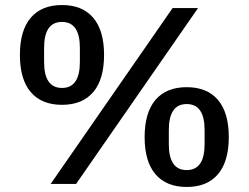

<svg xmlns="http://www.w3.org/2000/svg" viewBox="-20 -730 987 762"><path d="M181 0 665 -698H766L282 0ZM226 -314Q145 -314 102 -364.5Q59 -415 59 -512Q59 -609 102 -659.5Q145 -710 226 -710Q307 -710 350 -659.5Q393 -609 393 -512Q393 -415 350 -364.5Q307 -314 226 -314ZM226 -381Q297 -381 297 -484V-540Q297 -643 226 -643Q155 -643 155 -540V-484Q155 -381 226 -381ZM721 12Q640 12 597 -38.5Q554 -89 554 -186Q554 -283 597 -333.5Q640 -384 721 -384Q802 -384 845 -333.5Q888 -283 888 -186Q888 -89 845 -38.5Q802 12 721 12ZM721 -55Q792 -55 792 -158V-214Q792 -317 721 -317Q650 -317 650 -214V-158Q650 -55 721 -55Z"/></svg>

Font: IBM Plex Sans Hebrew Medm
Style: Regular
Weight: 500
Designer: Mike Abbink, Paul van der Laan, Pieter van Rosmalen, Yanek Iontef
Foundry: Bold Monday
Version: Version 1.3